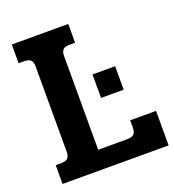

<svg xmlns="http://www.w3.org/2000/svg" viewBox="-121 -742 760 837"><g transform="rotate(-20 259.5 -323.5)"><path d="M27 -87H52Q73 -87 82.5 -96Q92 -105 92 -125V-523Q92 -542 83 -551Q74 -560 53 -560H27V-647H289V-560H263Q242 -560 233 -551Q224 -542 224 -523V-87H360Q380 -87 389.5 -96Q399 -105 399 -125V-160H519V0H27ZM313 -404H418V-295H313Z"/></g></svg>

Font: Pridi Medium
Style: Regular
Weight: 500
Designer: Katatrad Team
Foundry: CadsonDemak
Version: Version 1.001